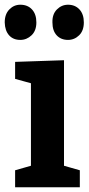

<svg xmlns="http://www.w3.org/2000/svg" viewBox="-35 -793 375 813"><path d="M253 -624Q223 -624 205 -643.5Q187 -663 187 -698Q186 -733 206 -753Q226 -773 253 -773Q283 -773 301.5 -753Q320 -733 320 -698Q320 -663 300 -643.5Q280 -624 253 -624ZM51 -624Q21 -624 3.5 -643.5Q-14 -663 -15 -698Q-15 -733 4.5 -753Q24 -773 51 -773Q82 -773 100.5 -753Q119 -733 119 -698Q119 -663 98.5 -643.5Q78 -624 51 -624ZM236 -82 226 -94 303 -72V0H29V-72L106 -94L96 -82V-447L105 -438L29 -459V-531L236 -538Z"/></svg>

Font: Bitter Thin
Style: Bold
Weight: 700
Version: Version 3.021